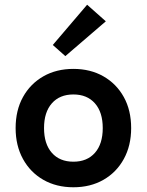

<svg xmlns="http://www.w3.org/2000/svg" viewBox="-20 -779 620 811"><path d="M290 12Q218 12 163 -19.5Q108 -51 77 -107.5Q46 -164 46 -238Q46 -313 77 -369Q108 -425 163 -456.5Q218 -488 290 -488Q362 -488 417 -456.5Q472 -425 503 -369Q534 -313 534 -238Q534 -164 503 -107.5Q472 -51 417 -19.5Q362 12 290 12ZM290 -96Q348 -96 381 -133.5Q414 -171 414 -238Q414 -305 381 -342.5Q348 -380 290 -380Q232 -380 199 -342.5Q166 -305 166 -238Q166 -171 199 -133.5Q232 -96 290 -96ZM256 -542 203 -589 348 -759 427 -689Z"/></svg>

Font: Sometype Mono
Style: Bold
Weight: 700
Monospace: yes
Designer: Ryoichi Tsunekawa
Foundry: Dharma Type
Version: Version 1.000; ttfautohint (v1.8.3)